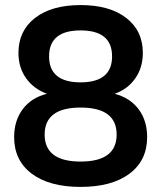

<svg xmlns="http://www.w3.org/2000/svg" viewBox="-20 -734 640 762"><path d="M300 -92.8Q442.9 -92.8 442.9 -200Q442.9 -307.1 300 -307.1Q157.2 -307.1 157.2 -200Q157.2 -92.8 300 -92.8ZM174.8 -510.3Q174.8 -407.2 299.8 -407.2Q424.8 -407.2 424.8 -510.3Q424.8 -613.3 299.8 -613.3Q174.8 -613.3 174.8 -510.3ZM564 -189.9Q564 -97.2 493.9 -44.7Q423.8 7.8 299.8 7.8Q175.8 7.8 106 -44.7Q36.1 -97.2 36.1 -189.9Q36.1 -254.9 70.1 -300.5Q104 -346.2 166 -361.8Q112.8 -381.8 83 -424.3Q53.2 -466.8 53.2 -523.9Q53.2 -611.8 119.1 -662.8Q185.1 -713.9 300 -713.9Q415 -713.9 481 -662.8Q546.9 -611.8 546.9 -523.9Q546.9 -465.8 516.8 -422.9Q486.8 -379.9 435.1 -361.8Q497.1 -345.2 530.5 -300Q564 -254.9 564 -189.9Z"/></svg>

Font: Nunito-Bold
Style: Bold
Weight: 700
Designer: Vernon Adams
Foundry: newtypography
Version: Version 3.000